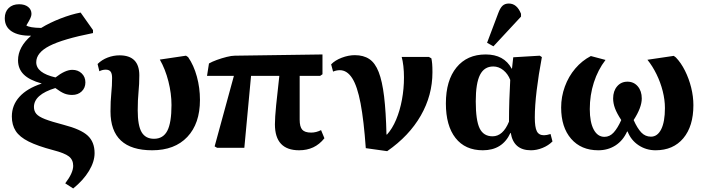

<svg xmlns="http://www.w3.org/2000/svg" viewBox="-20 -836 3984 1086"><path d="M394 230 349 201Q394 142 394 102Q394 68 370 49Q346 30 280 13Q193 -10 142 -35.5Q91 -61 69 -95Q47 -129 47 -177Q47 -241 90 -288.5Q133 -336 215 -363V-364Q146 -383 114 -415Q82 -447 82 -495Q82 -570 156 -634Q85 -633 46 -658.5Q7 -684 7 -733Q7 -769 29 -790.5Q51 -812 88 -812Q120 -812 139 -797Q158 -782 158 -757Q158 -747 152 -733.5Q146 -720 129 -692Q147 -679 213 -678Q260 -707 321.5 -731Q383 -755 436 -765L506 -666V-649Q335 -615 260 -576.5Q185 -538 185 -484Q185 -423 294 -398Q349 -441 389 -441Q421 -441 442 -421Q463 -401 463 -370Q463 -339 442 -319Q421 -299 388 -299Q364 -299 344 -307Q324 -315 293 -338Q172 -301 172 -231Q172 -208 185.5 -192Q199 -176 235 -162Q271 -148 340 -130Q437 -105 476 -69Q515 -33 515 30Q515 78 483.5 130.5Q452 183 394 230Z M841 14Q605 14 605 -206Q605 -265 609.5 -308Q614 -351 614 -395Q614 -420 605.5 -431Q597 -442 578 -442Q559 -442 542 -433L532 -474Q556 -498 589 -510.5Q622 -523 656 -523Q768 -523 768 -410Q768 -360 763.5 -315.5Q759 -271 759 -212Q759 -126 781 -88.5Q803 -51 851 -51Q903 -51 926.5 -96.5Q950 -142 950 -242Q950 -307 932.5 -376Q915 -445 884 -499L1032 -521L1044 -513Q1076 -467 1093.5 -403Q1111 -339 1111 -271Q1111 -137 1039.5 -61.5Q968 14 841 14Z M1672 14Q1535 14 1535 -133Q1535 -170 1542 -241.5Q1549 -313 1560 -407H1400L1362 0H1208L1194 -8L1303 -407H1151L1162 -477Q1179 -487 1206.5 -497Q1234 -507 1262 -514Q1290 -521 1308 -521L1804 -528V-416L1791 -407H1675Q1675 -350 1675 -289.5Q1675 -229 1675 -159Q1675 -119 1689.5 -102.5Q1704 -86 1740 -86Q1768 -86 1796 -100L1815 -54Q1787 -19 1751.5 -2.5Q1716 14 1672 14Z M2170 19 2049 2Q2038 -154 2019.5 -251.5Q2001 -349 1972 -394Q1943 -439 1902 -439Q1883 -439 1864 -431L1853 -472Q1875 -495 1913 -509.5Q1951 -524 1987 -524Q2036 -524 2069 -502Q2102 -480 2122 -428.5Q2142 -377 2152.5 -290.5Q2163 -204 2166 -75H2169Q2199 -108 2220.5 -159Q2242 -210 2253.5 -272Q2265 -334 2265 -398Q2265 -432 2261.5 -462.5Q2258 -493 2252 -514H2406L2420 -506Q2423 -492 2424.5 -474.5Q2426 -457 2426 -427Q2426 -297 2360 -182Q2294 -67 2170 19Z M2711 14Q2611 14 2556.5 -55.5Q2502 -125 2502 -251Q2502 -381 2562 -454.5Q2622 -528 2727 -528Q2831 -528 2874 -448H2876L2883 -512L3033 -521L3045 -513Q3026 -412 3015.5 -324.5Q3005 -237 3005 -171Q3005 -116 3016.5 -93.5Q3028 -71 3057 -71Q3072 -71 3094 -78L3105 -36Q3082 -13 3049 0.5Q3016 14 2983 14Q2885 14 2869 -84H2867Q2822 14 2711 14ZM2766 -65Q2825 -65 2859 -148Q2859 -208 2861 -270.5Q2863 -333 2866 -384Q2853 -418 2827 -439Q2801 -460 2770 -460Q2719 -460 2695 -412.5Q2671 -365 2671 -263Q2671 -155 2693 -110Q2715 -65 2766 -65ZM2771 -574 2735 -594 2798 -761Q2809 -791 2822.5 -803.5Q2836 -816 2858 -816Q2904 -816 2927 -758V-742Z M3364 14Q3267 14 3210.5 -51Q3154 -116 3154 -228Q3154 -289 3175 -346.5Q3196 -404 3234 -448.5Q3272 -493 3322 -519L3405 -497Q3362 -441 3339 -369.5Q3316 -298 3316 -219Q3316 -145 3338 -103.5Q3360 -62 3399 -62Q3429 -62 3451.5 -87Q3474 -112 3494 -157Q3469 -195 3458.5 -223.5Q3448 -252 3448 -279Q3448 -321 3470.5 -347.5Q3493 -374 3529 -374Q3565 -374 3587.5 -347.5Q3610 -321 3610 -279Q3610 -228 3564 -157Q3585 -110 3607.5 -86.5Q3630 -63 3662 -63Q3699 -63 3720 -105Q3741 -147 3741 -225Q3741 -271 3728.5 -320.5Q3716 -370 3693.5 -416Q3671 -462 3642 -498L3791 -520L3803 -511Q3832 -481 3854.5 -436Q3877 -391 3889.5 -340.5Q3902 -290 3902 -241Q3902 -122 3845 -54Q3788 14 3688 14Q3635 14 3592 -14.5Q3549 -43 3530 -92H3527Q3504 -41 3461.5 -13.5Q3419 14 3364 14Z"/></svg>

Font: Literata 36pt
Style: Bold
Weight: 700
Designer: Latin by Veronika Burian and Jose Scaglione. Greek by Irene Vlachou. Cyrillic by Vera Evstafieva.
Foundry: TypeTogether
Version: Version 3.002